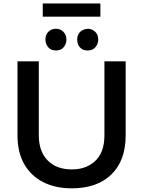

<svg xmlns="http://www.w3.org/2000/svg" viewBox="-20 -1042 799 1071"><path d="M380.5 8.5Q289 8.5 221 -26Q153 -60.5 115.2 -126.5Q77.5 -192.5 77.5 -287V-700H196.5V-287Q196.5 -197.5 245.8 -147.2Q295 -97 381 -97Q456.5 -97 505.5 -139Q562.5 -187.5 562.5 -287V-700H681V-287Q681 -146 601.2 -68.8Q521.5 8.5 380.5 8.5ZM292 -760.5Q263.5 -760.5 248.5 -779Q233.5 -797.5 233.5 -821Q233.5 -849 250.2 -865.2Q267 -881.5 292 -881.5Q317.5 -881.5 334 -864.2Q350.5 -847 350.5 -821Q350.5 -797.5 335.5 -779Q320.5 -760.5 292 -760.5ZM469.5 -760.5Q449 -760.5 436 -769.2Q423 -778 416.8 -791.8Q410.5 -805.5 410.5 -821Q410.5 -845.5 425.2 -862.2Q440 -879 469.5 -881.5Q492.5 -881.5 510.2 -865.5Q528 -849.5 528 -821Q528 -799 513.2 -779.8Q498.5 -760.5 469.5 -760.5ZM540 -949H218.5V-1022.5H540Z"/></svg>

Font: Argentum Novus Medium
Style: Regular
Weight: 500
Designer: Julieta Ulanovsky (font) & Cristiano Sobral (main changes)
Foundry: Julieta Ulanovsky (font) & Cristiano Sobral (main changes)
Version: Version 3.00;November 27, 2020;FontCreator 13.0.0.2655 64-bi